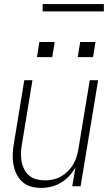

<svg xmlns="http://www.w3.org/2000/svg" viewBox="-20 -913 540 941"><path d="M182 8Q155 8 130.5 1Q106 -6 88 -23Q70 -40 59.5 -63Q49 -86 45 -111Q41 -136 42.5 -162.5Q44 -189 49 -215L99 -520H139L88 -209Q84 -188 83 -166Q82 -144 85.5 -123.5Q89 -103 98 -84.5Q107 -66 122.5 -53Q138 -40 158 -34.5Q178 -29 200 -29Q220 -29 240.5 -33.5Q261 -38 279.5 -48.5Q298 -59 313.5 -74.5Q329 -90 339.5 -108.5Q350 -127 356 -147Q362 -167 365 -187L420 -520H461L375 0H334L350 -93Q337 -70 319 -50.5Q301 -31 278.5 -17.5Q256 -4 231 2Q206 8 182 8ZM361 -633 373 -707H448L436 -633ZM161 -633 173 -707H248L236 -633ZM489 -857H189V-893H489Z"/></svg>

Font: Iosevka SS04 XLt Obl
Style: Regular
Weight: 200
Italic angle: -9°
Monospace: yes
Designer: Belleve Invis
Foundry: Belleve Invis
Version: Version 19.0.0; ttfautohint (v1.8.4)